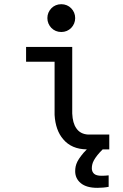

<svg xmlns="http://www.w3.org/2000/svg" viewBox="-20 -716 590 924"><path d="M274.9 -695.8C265.5 -695.8 256.7 -694.1 248.5 -690.7C240.4 -687.3 233.3 -682.5 227.3 -676.3C221.3 -670.1 216.6 -663 213.1 -655C209.7 -647.1 208 -638.3 208 -628.9C208 -619.8 209.7 -611.2 213.1 -603C216.6 -594.9 221.3 -587.7 227.3 -581.5C233.3 -575.4 240.4 -570.6 248.5 -567.1C256.7 -563.7 265.5 -562 274.9 -562C284.3 -562 293.1 -563.7 301.3 -567.1C309.4 -570.6 316.5 -575.4 322.5 -581.5C328.5 -587.7 333.3 -594.9 336.7 -603C340.1 -611.2 341.8 -619.8 341.8 -628.9C341.8 -638.3 340.1 -647.1 336.7 -655C333.3 -663 328.5 -670.1 322.5 -676.3C316.5 -682.5 309.4 -687.3 301.3 -690.7C293.1 -694.1 284.3 -695.8 274.9 -695.8ZM404.8 -68.4C379.4 -69.7 360.4 -79.6 347.7 -98.1C335.6 -114.7 328.9 -138.7 327.6 -169.9V-490.2H105.5V-418.9H242.7V-163.1C245.6 -113.6 259.4 -74.5 284.2 -45.9C310.9 -14 348.8 2.3 397.9 2.9C386.6 14 377.4 24.3 370.6 33.7C362.8 43.8 356.8 53.1 352.5 61.5C348.3 70 345.5 78 344 85.4C342.5 92.9 341.8 100.4 341.8 107.9C341.8 131.3 350.8 150.6 368.9 165.5C387 180.5 413.6 188 448.7 188C456.9 188 465.9 187.6 475.8 186.8C485.8 186 494.8 184.7 502.9 183.1V127.9C497.4 128.6 491.5 129.1 485.1 129.4C478.8 129.7 473.3 129.9 468.8 129.9C451.5 129.9 439.4 126.5 432.4 119.9C425.4 113.2 421.9 104.7 421.9 94.2C421.9 88.1 422.6 81.8 424.1 75.4C425.5 69.1 428.2 62.3 432.1 55.2C436 48 441.6 39.9 448.7 30.8C455.2 22.6 463.7 13.3 474.1 2.9H505.9V-68.4Z"/></svg>

Font: CodeNewRoman Nerd Font Mono
Style: Regular
Weight: 400
Monospace: yes
Designer: Sam Radian
Foundry: Code New Roman
Version: Version 2.00 November 29, 2014;Nerd Fonts 3.2.1